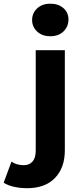

<svg xmlns="http://www.w3.org/2000/svg" viewBox="-113 -807 440 1029"><path d="M32.3 201.6Q-4.1 201.6 -37.2 194.3Q-70.4 187 -93.4 172.2L-51.5 59.2Q-24.4 78.3 14.6 78.3Q44.3 78.3 61.4 58.7Q78.5 39.2 78.5 -0.4V-537.9H234.5V-1.5Q234.5 91.9 181.8 146.7Q129 201.6 32.3 201.6ZM156.5 -612.7Q113.2 -612.7 86.2 -637.9Q59.1 -663 59.1 -700Q59.1 -736.9 86.2 -762.1Q113.2 -787.2 156.5 -787.2Q199.8 -787.2 226.9 -763.5Q253.9 -739.7 253.9 -702.8Q253.9 -664 227.2 -638.4Q200.4 -612.7 156.5 -612.7Z"/></svg>

Font: Montserrat Alternates Thin
Style: Regular
Weight: 100
Designer: Julieta Ulanovsky
Foundry: Julieta Ulanovsky
Version: Version 9.000